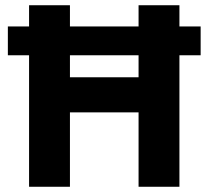

<svg xmlns="http://www.w3.org/2000/svg" viewBox="-20 -713 796 733"><path d="M91 0V-502H10V-612H91V-693H247V-612H509V-693H665V-612H746V-502H665V0H509V-284H247V0ZM247 -418H509V-502H247Z"/></svg>

Font: Ubuntu Sans ExtraBold
Style: Regular
Weight: 800
Designer: Dalton Maag Ltd
Foundry: Dalton Maag Ltd
Version: Version 1.006; ttfautohint (v1.8.4.7-5d5b)